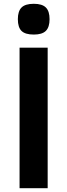

<svg xmlns="http://www.w3.org/2000/svg" viewBox="-20 -991 354 1011"><path d="M83 -740H231V0H83ZM158 -809Q113 -809 93.5 -828Q74 -847 74 -890Q74 -932 93.5 -951.5Q113 -971 158 -971Q202 -971 221.5 -951.5Q241 -932 241 -890Q241 -848 221.5 -828.5Q202 -809 158 -809Z"/></svg>

Font: Encode Sans Wide
Style: SemiBold
Weight: 600
Designer: Pablo Impallari, Andres Torresi
Foundry: Pablo Impallari, Andres Torresi
Version: Version 1.000; ttfautohint (v1.00) -l 8 -r 50 -G 200 -x 14 -